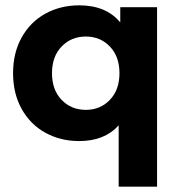

<svg xmlns="http://www.w3.org/2000/svg" viewBox="-20 -522 674 720"><path d="M569 -495V178H425V-52Q372 7 277 7Q207 7 150.5 -24Q94 -55 61.5 -113Q29 -171 29 -247.5Q29 -324 61.5 -382Q94 -440 150.5 -471Q207 -502 277 -502Q378 -502 431 -438V-495ZM302 -385Q247 -385 211 -347.5Q175 -310 175 -247.5Q175 -185 211 -147.5Q247 -110 302 -110Q356 -110 392 -147.5Q428 -185 428 -247.5Q428 -310 392 -347.5Q356 -385 302 -385Z"/></svg>

Font: Montserrat Ace
Style: Bold
Weight: 700
Designer: Julieta Ulanovsky
Foundry: Julieta Ulanovsky
Version: Version 1